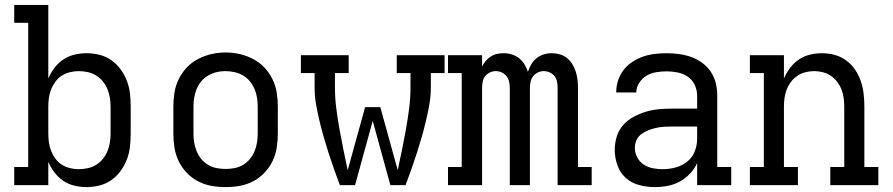

<svg xmlns="http://www.w3.org/2000/svg" viewBox="-20 -755 3640 783"><path d="M333 8Q308 8 283 2Q258 -4 237.5 -18Q217 -32 202 -52Q187 -72 177 -95V0H38V-74H95V-662H38V-735H177V-435Q187 -458 202 -478Q217 -498 237.5 -512Q258 -526 283 -532Q308 -538 333 -538Q359 -538 385.5 -531.5Q412 -525 434 -509.5Q456 -494 472 -472Q488 -450 497.5 -425Q507 -400 510 -373.5Q513 -347 513 -320V-210Q513 -183 510 -156.5Q507 -130 497.5 -105Q488 -80 472 -58Q456 -36 434 -20.5Q412 -5 385.5 1.5Q359 8 333 8ZM301 -65Q319 -65 337.5 -69Q356 -73 371.5 -82.5Q387 -92 399 -106.5Q411 -121 418 -138Q425 -155 428 -173.5Q431 -192 431 -210V-320Q431 -338 428 -356.5Q425 -375 418 -392Q411 -409 399 -423.5Q387 -438 371.5 -447.5Q356 -457 337.5 -461Q319 -465 301 -465Q283 -465 265 -460.5Q247 -456 232 -446.5Q217 -437 206 -422Q195 -407 188.5 -390.5Q182 -374 179.5 -356Q177 -338 177 -320V-210Q177 -192 179.5 -174Q182 -156 188.5 -139.5Q195 -123 206 -108Q217 -93 232 -83.5Q247 -74 265 -69.5Q283 -65 301 -65Z M900 8Q871 8 842.5 3Q814 -2 788 -15.5Q762 -29 741.5 -50.5Q721 -72 708.5 -98Q696 -124 691.5 -152.5Q687 -181 687 -210V-320Q687 -349 691.5 -377.5Q696 -406 709 -432.5Q722 -459 742 -480Q762 -501 788 -514.5Q814 -528 842.5 -534.5Q871 -541 900 -541Q929 -541 957.5 -534.5Q986 -528 1012 -514.5Q1038 -501 1058 -480Q1078 -459 1091 -432.5Q1104 -406 1108.5 -377.5Q1113 -349 1113 -320V-210Q1113 -181 1108.5 -152.5Q1104 -124 1091.5 -98Q1079 -72 1058.5 -50.5Q1038 -29 1012 -15.5Q986 -2 957.5 3Q929 8 900 8ZM900 -66Q918 -66 936.5 -69.5Q955 -73 971 -82.5Q987 -92 999 -106.5Q1011 -121 1018 -138Q1025 -155 1028 -173.5Q1031 -192 1031 -210V-320Q1031 -339 1028 -357.5Q1025 -376 1017.5 -393Q1010 -410 998 -424.5Q986 -439 970 -448Q954 -457 935.5 -461Q917 -465 898 -465Q880 -465 862 -460.5Q844 -456 828 -446.5Q812 -437 800.5 -423Q789 -409 782 -392Q775 -375 772 -356.5Q769 -338 769 -320V-210Q769 -192 772 -173.5Q775 -155 782 -138Q789 -121 801 -106.5Q813 -92 829 -82.5Q845 -73 863.5 -69.5Q882 -66 900 -66Z M1366 0Q1354 -32 1342.5 -64.5Q1331 -97 1320.5 -129.5Q1310 -162 1300.5 -195Q1291 -228 1283 -261.5Q1275 -295 1269 -329Q1263 -363 1263 -398V-457H1207V-530H1402V-457H1346V-398Q1346 -355 1351.5 -312.5Q1357 -270 1364.5 -228Q1372 -186 1380.5 -144.5Q1389 -103 1398 -61L1469 -318H1531L1602 -61Q1611 -103 1619.5 -144.5Q1628 -186 1635.5 -228Q1643 -270 1648.5 -312.5Q1654 -355 1654 -398V-457H1598V-530H1793V-457H1737V-398Q1737 -363 1731 -329Q1725 -295 1717 -261.5Q1709 -228 1699.5 -195Q1690 -162 1679.5 -129.5Q1669 -97 1657.5 -64.5Q1646 -32 1634 0H1572L1500 -262L1428 0Z M1807 0V-74H1863V-457H1807V-530H1946V-484Q1952 -496 1961 -506.5Q1970 -517 1981.5 -524.5Q1993 -532 2006.5 -535Q2020 -538 2034 -538Q2034 -538 2034 -538Q2034 -538 2034 -538Q2051 -538 2067.5 -533Q2084 -528 2097 -517.5Q2110 -507 2119 -492.5Q2128 -478 2133 -462Q2138 -478 2146.5 -492.5Q2155 -507 2168 -517.5Q2181 -528 2197 -533Q2213 -538 2230 -538Q2230 -538 2230 -538Q2230 -538 2230 -538Q2246 -538 2262.5 -533.5Q2279 -529 2292 -518.5Q2305 -508 2314 -493.5Q2323 -479 2328 -463Q2333 -447 2335 -430.5Q2337 -414 2337 -397V-74H2393V0H2254V-397Q2254 -410 2251.5 -422.5Q2249 -435 2241.5 -444.5Q2234 -454 2222 -459.5Q2210 -465 2198 -465Q2185 -465 2173.5 -459.5Q2162 -454 2154.5 -444.5Q2147 -435 2144 -422.5Q2141 -410 2141 -397V0H2059V-397Q2059 -410 2056 -422.5Q2053 -435 2045.5 -444.5Q2038 -454 2026.5 -459.5Q2015 -465 2002 -465Q1990 -465 1978 -459.5Q1966 -454 1958.5 -444.5Q1951 -435 1948.5 -422.5Q1946 -410 1946 -397V0Z M2651 8Q2619 8 2587.5 0Q2556 -8 2532.5 -29Q2509 -50 2498 -81Q2487 -112 2487 -143Q2487 -171 2495 -197.5Q2503 -224 2521 -244.5Q2539 -265 2563 -278Q2587 -291 2613 -299Q2639 -307 2666 -309.5Q2693 -312 2721 -312H2823V-365Q2823 -388 2813 -409Q2803 -430 2784.5 -442.5Q2766 -455 2743.5 -459.5Q2721 -464 2699 -464Q2677 -464 2656 -460.5Q2635 -457 2617 -446.5Q2599 -436 2587 -417.5Q2575 -399 2575 -378Q2575 -378 2575 -378Q2575 -378 2575 -378H2493Q2493 -378 2493 -378.5Q2493 -379 2493 -379Q2493 -403 2500.5 -426.5Q2508 -450 2523 -469.5Q2538 -489 2558.5 -502.5Q2579 -516 2602 -524Q2625 -532 2649.5 -535Q2674 -538 2699 -538Q2724 -538 2749.5 -534.5Q2775 -531 2799 -522.5Q2823 -514 2844 -498.5Q2865 -483 2879 -462Q2893 -441 2899 -416Q2905 -391 2905 -365V-74H2962V0H2823V-90Q2812 -66 2793.5 -46.5Q2775 -27 2752 -14.5Q2729 -2 2703 3Q2677 8 2651 8ZM2682 -65Q2709 -65 2735 -72Q2761 -79 2782 -95.5Q2803 -112 2813 -137Q2823 -162 2823 -189V-239H2721Q2704 -239 2688 -238Q2672 -237 2656 -233.5Q2640 -230 2624.5 -224Q2609 -218 2596 -208.5Q2583 -199 2576 -184Q2569 -169 2569 -152Q2569 -132 2578.5 -113.5Q2588 -95 2605 -84Q2622 -73 2642 -69Q2662 -65 2682 -65Z M3038 0V-74H3095V-457H3038V-530H3177V-435Q3187 -458 3202 -478Q3217 -498 3237.5 -512Q3258 -526 3282.5 -532Q3307 -538 3332 -538Q3358 -538 3384 -531Q3410 -524 3431 -508.5Q3452 -493 3467 -471Q3482 -449 3490.5 -424Q3499 -399 3502 -372.5Q3505 -346 3505 -320V-74H3562V0H3366V-74H3423V-320Q3423 -338 3420.5 -356Q3418 -374 3411.5 -390.5Q3405 -407 3394 -421.5Q3383 -436 3368 -446Q3353 -456 3335.5 -460.5Q3318 -465 3300 -465Q3282 -465 3264.5 -460.5Q3247 -456 3232 -446Q3217 -436 3206 -421.5Q3195 -407 3188.5 -390.5Q3182 -374 3179.5 -356Q3177 -338 3177 -320V-74H3234V0Z"/></svg>

Font: Iosevka Curly Slab Extended
Style: Regular
Weight: 400
Width: 7
Monospace: yes
Designer: Belleve Invis
Foundry: Belleve Invis
Version: Version 11.1.0; ttfautohint (v1.8.3)